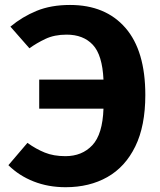

<svg xmlns="http://www.w3.org/2000/svg" viewBox="-20 -749 655 786"><path d="M266.7 -728.7Q411.8 -728.7 493.3 -635.1Q574.9 -541.5 574.9 -360Q574.9 -233.3 533.8 -149.5Q492.8 -65.6 419.5 -24.1Q346.2 17.4 248.7 17.4Q177.4 17.4 117.7 -6.2Q57.9 -29.7 14.4 -72.8L92.3 -164.1Q127.2 -139 163.3 -124.4Q199.5 -109.7 247.7 -109.7Q315.9 -109.7 357.9 -154.4Q400 -199 403.6 -304.1H140.5V-423.1H403.6Q399 -524.1 360 -565.6Q321 -607.2 252.8 -607.2Q202.6 -607.2 165.9 -589.7Q129.2 -572.3 100.5 -551.3L22.6 -640Q71.3 -680.5 130 -704.6Q188.7 -728.7 266.7 -728.7Z"/></svg>

Font: Fira Code
Style: Bold
Weight: 700
Monospace: yes
Designer: Carrois Corporate, Edenspiekermann AG, Nikita Prokopov
Foundry: Carrois Corporate, Edenspiekermann AG, Nikita Prokopov
Version: Version 6.000; ttfautohint (v1.8.2) -l 8 -r 50 -G 200 -x 14 